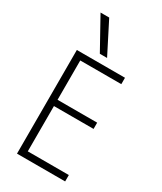

<svg xmlns="http://www.w3.org/2000/svg" viewBox="-244 -1085 988 1171"><g transform="rotate(30 250.0 -500.0)"><path d="M88 0V-730H427V-685H138V-408H417V-364H138V-45H427V0ZM221 -780 99 -1000H160L272 -780Z"/></g></svg>

Font: M PLUS Code Latin Light
Style: Regular
Weight: 300
Designer: Coji Morishita
Foundry: UNDERFOREST DESIGN
Version: Version 1.002; ttfautohint (v1.8.3)